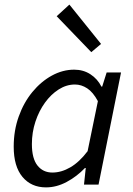

<svg xmlns="http://www.w3.org/2000/svg" viewBox="-20 -800 577 832"><path d="M179.4 12Q115.3 12 77.3 -33.5Q39.4 -78.9 39.4 -164.4Q39.4 -234.2 61.1 -294.9Q82.7 -355.6 120.2 -401.2Q157.7 -446.7 204.6 -472.4Q251.5 -498.1 301.6 -498.1Q341.2 -498.1 371.9 -478.1Q402.7 -458.1 419.5 -424.7H422.8L442.2 -486.1H504.5L407 0H344L351.6 -72.1H348.3Q312.8 -35 268.8 -11.5Q224.9 12 179.4 12ZM207.1 -52.3Q246.1 -52.3 285.1 -75.1Q324.2 -97.9 359.6 -144.8L404.2 -361.7Q383.2 -400.7 357.9 -417.2Q332.6 -433.8 304.7 -433.8Q268.2 -433.8 234.6 -412.6Q201 -391.3 174.9 -355.2Q148.8 -319.2 133.5 -272.8Q118.2 -226.4 118.2 -175.6Q118.2 -113.2 142.4 -82.7Q166.5 -52.3 207.1 -52.3ZM375.6 -574 225.6 -729.7 280.7 -780.1 417.9 -609.6Z"/></svg>

Font: Source Sans Variable
Style: Italic
Weight: 200
Italic angle: -11°
Designer: Paul D. Hunt
Foundry: Adobe Systems Incorporated
Version: Version 3.006;hotconv 1.0.111;makeotfexe 2.5.65597